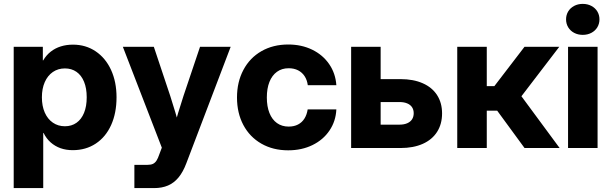

<svg xmlns="http://www.w3.org/2000/svg" viewBox="-20 -754 3114 978"><path d="M49.8 -515.6H198.2V-446.5H200.1Q215.6 -473 238.4 -490.9Q261.1 -508.7 289.6 -517.6Q318.2 -526.6 351.8 -526.6Q416.7 -526.6 467.2 -492.6Q517.7 -458.6 545.7 -397.8Q573.6 -336.9 573.6 -258.4Q573.6 -178 546.1 -117.1Q518.6 -56.2 467.9 -22.6Q417.3 10.9 350.6 10.9Q316.6 10.9 288.3 0.9Q260 -9.2 238 -28.7Q216 -48.2 201.8 -77H200.2V204.1H49.8ZM421.7 -258.4Q421.7 -304.6 408.1 -337.6Q394.5 -370.7 369.5 -388.1Q344.4 -405.5 310.6 -405.5Q275.9 -405.5 249.3 -387.3Q222.7 -369 208 -335.7Q193.4 -302.4 193.4 -258.4Q193.4 -214.1 208 -180.7Q222.7 -147.4 249.3 -129.2Q275.9 -110.9 310.6 -110.9Q344.6 -110.9 369.6 -128.5Q394.5 -146 408.1 -179.1Q421.7 -212.2 421.7 -258.4Z M664.5 85.7H731.6Q748.9 85.7 759.5 80.5Q770 75.2 777.2 64.2Q784.4 53.1 791.5 32.2L804.3 -1.8L605.8 -515.6H763.6L847.1 -265.6Q871.7 -189.9 902.4 -79.7H860Q873.7 -132.7 887.1 -177.8Q900.5 -222.9 914.7 -265.6L998.9 -515.6H1155L929.2 77.5Q912.5 121.9 889.6 149.7Q866.8 177.5 836.1 190.8Q805.5 204.1 764.5 204.1H664.5Z M1187.2 -257.4Q1187.2 -336.6 1219.9 -398Q1252.5 -459.4 1311.8 -493.4Q1371.1 -527.3 1448.1 -527.3Q1516 -527.3 1570.2 -500.9Q1624.4 -474.5 1656.7 -427.4Q1689.1 -380.4 1693.3 -320.1H1547.8Q1544.3 -346.2 1531.8 -365.6Q1519.2 -385.1 1498.4 -395.8Q1477.6 -406.4 1450.5 -406.4Q1415.8 -406.4 1390.8 -388.3Q1365.7 -370.1 1352.4 -336.7Q1339.2 -303.3 1339.2 -257.4Q1339.2 -212 1352.4 -178.6Q1365.7 -145.1 1390.8 -127.1Q1415.9 -109.2 1450.5 -109.2Q1477.8 -109.2 1498.1 -119.8Q1518.5 -130.5 1530.7 -150Q1543 -169.5 1547.2 -196.7H1693.3Q1690.5 -136.8 1658.5 -89.4Q1626.6 -41.9 1571.8 -15.1Q1517 11.7 1448.1 11.7Q1370.8 11.7 1311.5 -22.2Q1252.2 -56.1 1219.7 -117.1Q1187.2 -178.1 1187.2 -257.4Z M2020.3 -351Q2085.5 -351 2133.3 -329.9Q2181.1 -308.9 2206.4 -269.5Q2231.8 -230.1 2231.8 -176.3Q2231.8 -122.1 2206.4 -82.3Q2181.1 -42.5 2133.3 -21.2Q2085.5 0 2020.3 0H1768.6V-515.6H1918.9V-119.1H2015.3Q2037.7 -119.1 2054 -126.1Q2070.2 -133 2078.8 -146.1Q2087.3 -159.2 2087.3 -177.4Q2087.3 -195.1 2078.8 -207.9Q2070.2 -220.7 2054 -227.4Q2037.7 -234.2 2015.3 -234.2H1864.8V-351Z M2309.1 -515.6H2459.5V-315.2H2498.1L2651.7 -515.6H2828.8L2636 -263.7L2830.6 0H2651.9L2512.6 -190.2H2459.5V0H2309.1Z M2873.5 -515.6H3023.9V0H2873.5ZM2863.4 -655.4Q2863.4 -677.7 2874.3 -695.8Q2885.3 -713.8 2904.7 -724Q2924.2 -734.2 2948.4 -734.2Q2972.7 -734.2 2992.1 -724Q3011.6 -713.8 3022.6 -695.8Q3033.5 -677.7 3033.5 -655.4Q3033.5 -633.1 3022.6 -614.9Q3011.6 -596.8 2992.1 -586.6Q2972.7 -576.4 2948.4 -576.4Q2924.2 -576.4 2904.7 -586.6Q2885.3 -596.8 2874.3 -614.9Q2863.4 -633.1 2863.4 -655.4Z"/></svg>

Font: Intratopia Thin
Style: Regular
Weight: 100
Designer: Rasmus Andersson
Foundry: rsms
Version: Version 3.000;Glyphs 3.2.3 (3260)